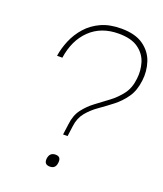

<svg xmlns="http://www.w3.org/2000/svg" viewBox="-132 -787 749 884"><g transform="rotate(20 242.0 -345.0)"><path d="M100 -481H74Q80 -520 96.5 -559Q113 -598 141.5 -630Q170 -662 211.5 -681Q253 -700 310 -700Q379 -700 419 -671.5Q459 -643 473.5 -599Q488 -555 482 -508Q476 -457 452.5 -423.5Q429 -390 397.5 -365.5Q366 -341 334.5 -319Q303 -297 280.5 -269.5Q258 -242 253 -202L246 -150H224L231 -202Q236 -248 259 -278Q282 -308 312.5 -330.5Q343 -353 374 -376.5Q405 -400 428 -430.5Q451 -461 456 -508Q461 -548 449.5 -586Q438 -624 403.5 -649Q369 -674 307 -674Q221 -674 167 -622Q113 -570 100 -481ZM191 -20Q195 -51 224 -51Q252 -51 248 -20Q245 10 217 10Q188 10 191 -20Z"/></g></svg>

Font: Haskoy Thin
Style: Italic
Weight: 100
Designer: Ertekin Erdin
Foundry: Ertekin Erdin
Version: Version 2.000; ttfautohint (v1.8.4.7-5d5b)